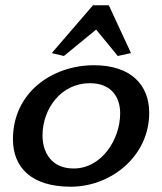

<svg xmlns="http://www.w3.org/2000/svg" viewBox="-20 -697 613 727"><path d="M29 -170C29 -62 100 10 248 10C400 10 545 -105 545 -270C545 -374 477 -450 336 -450C177 -450 29 -346 29 -170ZM141 -184C141 -286 212 -382 320 -382C402 -382 435 -329 435 -268C435 -168 364 -59 259 -59C174 -59 141 -121 141 -184ZM176 -496 222 -485 344 -585 426 -485 476 -496 392 -677H332Z"/></svg>

Font: KpSans
Style: BoldItalic
Weight: 700
Italic angle: -11°
Version: Version 0.66